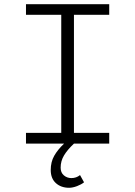

<svg xmlns="http://www.w3.org/2000/svg" viewBox="-20 -680 640 909"><path d="M307.1 209Q269 209 244.6 187Q220.2 165 220.2 125Q220.2 86.4 236.8 57.4Q253.4 28.3 283.2 0H103V-50.8H270V-609.9H103V-660.2H497.1V-609.9H330.1V-50.8H497.1V0H330.1Q298.8 29.3 283 55.9Q267.1 82.5 267.1 113.8Q267.1 137.2 282.2 150.1Q297.4 163.1 317.9 163.1Q341.3 163.1 358.9 148.9L377.9 183.1Q365.2 193.4 344.7 201.2Q324.2 209 307.1 209Z"/></svg>

Font: Office Code Pro Light
Style: Regular
Weight: 300
Designer: Nathan Rutzky & Paul D. Hunt
Foundry: Adobe Systems Incorporated
Version: Version 1.004;PS 001.004;hotconv 1.0.70;makeotf.lib2.5.58329